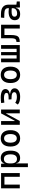

<svg xmlns="http://www.w3.org/2000/svg" viewBox="2240 -2808 792 5313"><g transform="rotate(-90 2636.5 -151.0)"><path d="M400.4 0V-517.6H503.9V0ZM82 0V-517.6H185.5V0ZM112.3 -424.8V-517.6H488.8V-424.8Z M668 224.6V-517.6H761.7L771.5 -408.2V224.6ZM918.5 9.8Q858.9 9.8 822.5 -17.6Q786.1 -44.9 781.2 -93.8H736.3L771.5 -241.2Q771.5 -161.1 803 -119.6Q834.5 -78.1 895.5 -78.1Q958 -78.1 990.2 -122.6Q1022.5 -167 1022.5 -253.9Q1022.5 -345.7 990.2 -392.6Q958 -439.5 895.5 -439.5Q834.5 -439.5 803 -397.9Q771.5 -356.4 771.5 -276.4L736.3 -423.8H776.4Q783.2 -472.7 820.6 -500Q857.9 -527.3 918.5 -527.3Q1020.5 -527.3 1072.8 -458Q1125 -388.7 1125 -253.9Q1125 -124 1072.8 -57.1Q1020.5 9.8 918.5 9.8Z M1464.8 9.8Q1357.4 9.8 1297.9 -60.5Q1238.3 -130.9 1238.3 -258.8Q1238.3 -387.2 1297.9 -457.3Q1357.4 -527.3 1464.8 -527.3Q1572.8 -527.3 1632.1 -457.3Q1691.4 -387.2 1691.4 -258.8Q1691.4 -130.9 1632.1 -60.5Q1572.8 9.8 1464.8 9.8ZM1464.8 -83Q1522 -83 1553 -128.9Q1584 -174.8 1584 -258.8Q1584 -343.3 1553 -388.9Q1522 -434.6 1464.8 -434.6Q1407.7 -434.6 1376.7 -388.9Q1345.7 -343.3 1345.7 -258.8Q1345.7 -174.8 1376.7 -128.9Q1407.7 -83 1464.8 -83Z M1908.2 0V-141.6H1953.1L2155.8 -517.6H2189.9V-376H2148.4L1945.8 0ZM1839.8 0V-517.6H1943.4V0ZM2158.2 0V-517.6H2261.7V0Z M2615.2 9.8Q2555.7 9.8 2498.3 -2.9Q2440.9 -15.6 2399.9 -53.7L2449.7 -126Q2484.9 -100.6 2530 -90.3Q2575.2 -80.1 2611.3 -80.1Q2675.8 -80.1 2709 -98.9Q2742.2 -117.7 2742.2 -153.8Q2742.2 -191.4 2702.9 -210.2Q2663.6 -229 2565.4 -229H2544.9L2539.6 -309.1H2566.9Q2634.3 -309.1 2667.5 -315.9Q2700.7 -322.8 2711.4 -335.7Q2722.2 -348.6 2722.2 -367.2Q2722.2 -401.9 2686.8 -419.7Q2651.4 -437.5 2582 -437.5Q2548.3 -437.5 2522 -434.3Q2495.6 -431.2 2453.6 -426.8L2441.4 -514.6Q2477.5 -519.5 2509.5 -523.4Q2541.5 -527.3 2592.8 -527.3Q2701.7 -527.3 2765.6 -495.4Q2829.6 -463.4 2829.6 -394Q2829.6 -367.7 2814.9 -343.3Q2800.3 -318.8 2771.5 -301.5Q2742.7 -284.2 2700.2 -278.3V-268.6Q2775.4 -257.8 2812.5 -226.1Q2849.6 -194.3 2849.6 -141.6Q2849.6 -73.2 2786.1 -31.7Q2722.7 9.8 2615.2 9.8Z M3222.7 9.8Q3115.2 9.8 3055.7 -60.5Q2996.1 -130.9 2996.1 -258.8Q2996.1 -387.2 3055.7 -457.3Q3115.2 -527.3 3222.7 -527.3Q3330.6 -527.3 3389.9 -457.3Q3449.2 -387.2 3449.2 -258.8Q3449.2 -130.9 3389.9 -60.5Q3330.6 9.8 3222.7 9.8ZM3222.7 -83Q3279.8 -83 3310.8 -128.9Q3341.8 -174.8 3341.8 -258.8Q3341.8 -343.3 3310.8 -388.9Q3279.8 -434.6 3222.7 -434.6Q3165.5 -434.6 3134.5 -388.9Q3103.5 -343.3 3103.5 -258.8Q3103.5 -174.8 3134.5 -128.9Q3165.5 -83 3222.7 -83Z M3943.4 0V-517.6H4046.9V0ZM3590.8 0V-87.9H4028.8V0ZM3570.3 0V-517.6H3673.8V0ZM3764.2 0V-517.6H3852.1V0Z M4132.3 0V-92.8Q4171.4 -92.8 4193.6 -106.2Q4215.8 -119.6 4225.1 -151.9Q4234.4 -184.1 4234.4 -241.2V-517.6H4324.7V-244.6Q4324.7 -150.4 4307.4 -97.2Q4290 -43.9 4248 -22Q4206.1 0 4132.3 0ZM4504.9 0V-517.6H4608.4V0ZM4259.8 -424.8V-517.6H4590.3V-424.8Z M5086.9 4.9 5080.1 -148.4 5066.4 -191.4V-325.2Q5066.4 -377 5030 -401.1Q4993.7 -425.3 4921.9 -427.2L4797.9 -430.7L4807.6 -522.5L4912.1 -521Q5040.5 -519 5102.8 -465.6Q5165 -412.1 5165 -309.6V-93.8L5252.9 -83V0ZM4904.3 9.8Q4823.2 9.8 4778.8 -29.3Q4734.4 -68.4 4734.4 -139.6Q4734.4 -221.7 4795.7 -265.6Q4856.9 -309.6 4968.8 -309.6Q5015.1 -309.6 5051.5 -304Q5087.9 -298.3 5116.2 -287.1L5094.7 -216.8Q5062 -224.1 5030.8 -225.3Q4999.5 -226.6 4966.8 -226.6Q4832 -226.6 4832 -144.5Q4832 -110.4 4855.2 -91.8Q4878.4 -73.2 4920.9 -73.2Q4969.2 -73.2 5001.7 -89.8Q5034.2 -106.4 5050.3 -132.3Q5066.4 -158.2 5066.4 -185.5V-242.2L5096.7 -109.4H5055.7L5072.3 -125Q5072.3 -80.1 5051.5 -50Q5030.8 -20 4993.2 -5.1Q4955.6 9.8 4904.3 9.8Z"/></g></svg>

Font: Cascadia Mono PL
Style: Regular
Weight: 400
Monospace: yes
Designer: Aaron Bell
Foundry: Saja Typeworks
Version: Version 2102.003